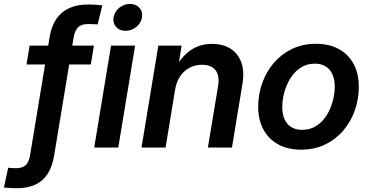

<svg xmlns="http://www.w3.org/2000/svg" viewBox="-101 -766 1915 997"><path d="M386.7 -529.3 370.6 -431.2H36.6L52.7 -529.3ZM-13.2 211.4Q-26.4 211.4 -37.4 210.9Q-48.3 210.4 -58.8 209.7Q-69.3 209 -80.6 208L-58.6 105Q-48.8 106 -38.8 106.7Q-28.8 107.4 -18.1 107.4Q15.6 107.4 32.5 91.6Q49.3 75.7 55.2 39.6L157.7 -579.6Q167 -632.3 192.4 -668.7Q217.8 -705.1 258.8 -723.9Q299.8 -742.7 354.5 -742.7Q375.5 -742.7 394.8 -741.5Q414.1 -740.2 430.2 -738.3L406.2 -639.2Q397 -640.1 383.1 -640.6Q369.1 -641.1 355 -641.1Q322.3 -641.1 305.2 -625Q288.1 -608.9 281.7 -573.2L179.7 43.9Q170.4 99.1 146.7 136.2Q123 173.3 83.3 192.4Q43.5 211.4 -13.2 211.4Z M388.2 0 475.6 -529.3H600.6L513.2 0ZM550.8 -606Q519.5 -606 501.7 -626.2Q483.9 -646.5 488.8 -675.8Q493.7 -705.6 518.3 -725.6Q543 -745.6 573.7 -745.6Q605 -745.6 623 -725.6Q641.1 -705.6 636.2 -675.8Q631.8 -646.5 606.9 -626.2Q582 -606 550.8 -606Z M808.1 -299.8 758.8 0H633.8L721.2 -529.3H841.8L821.3 -396L802.7 -399.9Q837.9 -469.2 886.7 -503.7Q935.5 -538.1 1000 -538.1Q1057.1 -538.1 1096.2 -513.2Q1135.3 -488.3 1152.1 -441.7Q1168.9 -395 1157.7 -329.1L1103.5 0H978.5L1031.2 -317.9Q1040.5 -374 1017.8 -401.9Q995.1 -429.7 948.2 -429.7Q913.6 -429.7 884.3 -414.8Q855 -399.9 835.2 -371.1Q815.4 -342.3 808.1 -299.8Z M1462.4 11.2Q1393.1 11.2 1343.3 -16.4Q1293.5 -43.9 1266.6 -94Q1239.7 -144 1239.7 -210.9Q1239.7 -275.4 1260.7 -334.5Q1281.7 -393.6 1321 -439.5Q1360.4 -485.4 1415.8 -512Q1471.2 -538.6 1539.6 -538.6Q1608.9 -538.6 1658.9 -511Q1709 -483.4 1735.6 -433.1Q1762.2 -382.8 1762.2 -315.4Q1762.2 -251.5 1741.5 -192.6Q1720.7 -133.8 1681.4 -87.9Q1642.1 -42 1586.9 -15.4Q1531.7 11.2 1462.4 11.2ZM1467.8 -91.8Q1509.8 -91.8 1541.5 -112.3Q1573.2 -132.8 1594.5 -166.3Q1615.7 -199.7 1626.5 -239.5Q1637.2 -279.3 1637.2 -317.4Q1637.2 -353.5 1625.2 -380.1Q1613.3 -406.7 1590.3 -421.1Q1567.4 -435.5 1534.2 -435.5Q1492.2 -435.5 1460.7 -415Q1429.2 -394.5 1408 -361.1Q1386.7 -327.6 1375.7 -287.8Q1364.7 -248 1364.7 -209Q1364.7 -155.3 1391.4 -123.5Q1418 -91.8 1467.8 -91.8Z"/></svg>

Font: Inter 24pt SemiBold
Style: Italic
Weight: 600
Italic angle: -9.3988°
Designer: Rasmus Andersson
Foundry: rsms
Version: Version 4.001;git-66647c0bb